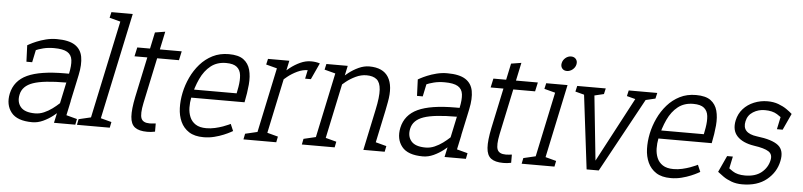

<svg xmlns="http://www.w3.org/2000/svg" viewBox="-43 -929 4875 1166"><g transform="rotate(5 2394.0 -346.0)"><path d="M175 8Q83 8 46.5 -38Q10 -84 24 -153Q41 -233 118.5 -269Q196 -305 347 -305H372L360 -250Q222 -250 158.5 -228Q95 -206 84 -153Q74 -107 99 -77Q124 -47 187 -47ZM122 -413 104 -455Q104 -455 118.5 -463Q133 -471 158 -481.5Q183 -492 214.5 -500Q246 -508 280 -508L268 -452Q232 -452 202.5 -444.5Q173 -437 152.5 -427.5Q132 -418 122 -413ZM420 -250 372 -305Q383 -356 379 -388.5Q375 -421 349 -436.5Q323 -452 268 -452L280 -508Q353 -508 390.5 -484Q428 -460 436.5 -414Q445 -368 431 -302ZM369 -160 397 -140Q397 -140 384.5 -125Q372 -110 350.5 -88Q329 -66 301 -44Q273 -22 240.5 -7Q208 8 175 8L187 -47Q215 -47 241.5 -58.5Q268 -70 291 -87Q314 -104 331.5 -120.5Q349 -137 359 -148.5Q369 -160 369 -160ZM376 -45 320 -60 372 -305 420 -250ZM320 -60 397 -140 367 0H307ZM357 0 369 -55 444 -35 437 0ZM143 -355H108L104 -455H164Z M517 0 666 -700H726L577 0ZM596 -700H676L664 -645L588 -665ZM567 0 579 -55 654 -35 647 0ZM447 0 454 -35 539 -55 527 0Z M759 -445 771 -500H1042L1030 -445ZM923 -50V0Q908 3 898 4Q888 5 875 5Q825 5 800 -14Q775 -33 772 -78Q769 -123 785 -200L870 -600L932 -610L838 -167Q824 -99 834.5 -73Q845 -47 886 -47Q895 -47 903.5 -48Q912 -49 923 -50Z M1329 -508 1317 -453Q1262 -453 1224 -423Q1186 -393 1162 -341.5Q1138 -290 1124 -225L1069 -250Q1079 -298 1100.5 -344Q1122 -390 1154.5 -427Q1187 -464 1230.5 -486Q1274 -508 1329 -508ZM1377 -87 1395 -45Q1395 -45 1380.5 -37Q1366 -29 1341 -18.5Q1316 -8 1284.5 0Q1253 8 1219 8L1231 -48Q1258 -48 1284 -54Q1310 -60 1331 -67.5Q1352 -75 1364.5 -81Q1377 -87 1377 -87ZM1069 -250 1124 -225Q1118 -195 1118.5 -164Q1119 -133 1130 -106.5Q1141 -80 1165.5 -64Q1190 -48 1231 -48L1219 8Q1164 8 1130 -14Q1096 -36 1079 -73Q1062 -110 1060.5 -156Q1059 -202 1069 -250ZM1118 -275H1449V-225H1108ZM1329 -508Q1388 -508 1418.5 -485.5Q1449 -463 1459.5 -424Q1470 -385 1465.5 -334Q1461 -283 1449 -225H1387Q1397 -273 1404 -314.5Q1411 -356 1407.5 -387Q1404 -418 1383 -435.5Q1362 -453 1317 -453Z M1817 -453 1829 -508ZM1638 -500H1698L1592 0H1532ZM1856 -448Q1848 -450 1838 -451.5Q1828 -453 1817 -453L1829 -508Q1845 -508 1858.5 -506Q1872 -504 1884 -500ZM1638 -350 1608 -360Q1608 -360 1620.5 -375Q1633 -390 1654.5 -412Q1676 -434 1704 -456Q1732 -478 1764.5 -493Q1797 -508 1830 -508L1818 -453Q1784 -453 1751.5 -437.5Q1719 -422 1693.5 -401.5Q1668 -381 1653 -365.5Q1638 -350 1638 -350ZM1636 -445 1560 -465 1568 -500H1648ZM1462 0 1469 -35 1554 -55 1542 0ZM1582 0 1594 -55 1669 -35 1662 0ZM1803 -400 1824 -500H1884L1838 -400Z M2306 -250H2246Q2263 -329 2260 -373Q2257 -417 2235 -435Q2213 -453 2173 -453L2185 -508Q2269 -508 2302 -454.5Q2335 -401 2316 -302ZM1994 -500H2054L1948 0H1888ZM2246 -250H2306L2253 0H2193ZM1994 -350 1964 -360Q1964 -360 1976.5 -375Q1989 -390 2010.5 -412Q2032 -434 2060 -456Q2088 -478 2120.5 -493Q2153 -508 2186 -508L2174 -453Q2140 -453 2107.5 -437.5Q2075 -422 2049.5 -401.5Q2024 -381 2009 -365.5Q1994 -350 1994 -350ZM1992 -445 1916 -465 1924 -500H2004ZM1938 0 1950 -55 2025 -35 2018 0ZM1818 0 1825 -35 1910 -55 1898 0ZM2243 0 2255 -55 2330 -35 2323 0Z M2556 8Q2464 8 2427.5 -38Q2391 -84 2405 -153Q2422 -233 2499.5 -269Q2577 -305 2728 -305H2753L2741 -250Q2603 -250 2539.5 -228Q2476 -206 2465 -153Q2455 -107 2480 -77Q2505 -47 2568 -47ZM2503 -413 2485 -455Q2485 -455 2499.5 -463Q2514 -471 2539 -481.5Q2564 -492 2595.5 -500Q2627 -508 2661 -508L2649 -452Q2613 -452 2583.5 -444.5Q2554 -437 2533.5 -427.5Q2513 -418 2503 -413ZM2801 -250 2753 -305Q2764 -356 2760 -388.5Q2756 -421 2730 -436.5Q2704 -452 2649 -452L2661 -508Q2734 -508 2771.5 -484Q2809 -460 2817.5 -414Q2826 -368 2812 -302ZM2750 -160 2778 -140Q2778 -140 2765.5 -125Q2753 -110 2731.5 -88Q2710 -66 2682 -44Q2654 -22 2621.5 -7Q2589 8 2556 8L2568 -47Q2596 -47 2622.5 -58.5Q2649 -70 2672 -87Q2695 -104 2712.5 -120.5Q2730 -137 2740 -148.5Q2750 -160 2750 -160ZM2757 -45 2701 -60 2753 -305 2801 -250ZM2701 -60 2778 -140 2748 0H2688ZM2738 0 2750 -55 2825 -35 2818 0ZM2524 -355H2489L2485 -455H2545Z M2930 -445 2942 -500H3213L3201 -445ZM3094 -50V0Q3079 3 3069 4Q3059 5 3046 5Q2996 5 2971 -14Q2946 -33 2943 -78Q2940 -123 2956 -200L3041 -600L3103 -610L3009 -167Q2995 -99 3005.5 -73Q3016 -47 3057 -47Q3066 -47 3074.5 -48Q3083 -49 3094 -50Z M3228 0 3334 -500H3394L3288 0ZM3382 -585Q3363 -585 3353 -598Q3343 -611 3347 -630Q3351 -649 3366.5 -662Q3382 -675 3401 -675Q3420 -675 3430.5 -662Q3441 -649 3437 -630Q3433 -611 3417 -598Q3401 -585 3382 -585ZM3332 -445 3256 -465 3264 -500H3344ZM3158 0 3165 -35 3250 -55 3238 0ZM3278 0 3290 -55 3365 -35 3358 0Z M3557 -500 3603 -58 3837 -500H3901L3628 0H3554L3493 -500ZM3849 -445 3861 -500H3941L3933 -465ZM3521 -445 3445 -465 3453 -500H3533ZM3835 -445 3759 -465 3767 -500H3847ZM3535 -445 3547 -500H3627L3619 -465Z M4177 -508 4165 -453Q4110 -453 4072 -423Q4034 -393 4010 -341.5Q3986 -290 3972 -225L3917 -250Q3927 -298 3948.5 -344Q3970 -390 4002.5 -427Q4035 -464 4078.5 -486Q4122 -508 4177 -508ZM4225 -87 4243 -45Q4243 -45 4228.5 -37Q4214 -29 4189 -18.5Q4164 -8 4132.5 0Q4101 8 4067 8L4079 -48Q4106 -48 4132 -54Q4158 -60 4179 -67.5Q4200 -75 4212.5 -81Q4225 -87 4225 -87ZM3917 -250 3972 -225Q3966 -195 3966.5 -164Q3967 -133 3978 -106.5Q3989 -80 4013.5 -64Q4038 -48 4079 -48L4067 8Q4012 8 3978 -14Q3944 -36 3927 -73Q3910 -110 3908.5 -156Q3907 -202 3917 -250ZM3966 -275H4297V-225H3956ZM4177 -508Q4236 -508 4266.5 -485.5Q4297 -463 4307.5 -424Q4318 -385 4313.5 -334Q4309 -283 4297 -225H4235Q4245 -273 4252 -314.5Q4259 -356 4255.5 -387Q4252 -418 4231 -435.5Q4210 -453 4165 -453Z M4503 8 4515 -47Q4578 -47 4615 -77Q4652 -107 4662 -153Q4670 -189 4644 -206Q4618 -223 4554 -232L4567 -290Q4661 -279 4698.5 -248.5Q4736 -218 4722 -153Q4708 -84 4651.5 -38Q4595 8 4503 8ZM4613 -508 4601 -453Q4562 -453 4530 -433Q4498 -413 4490 -376Q4473 -302 4567 -290L4554 -232Q4484 -243 4450.5 -279Q4417 -315 4430 -376Q4439 -417 4465.5 -446.5Q4492 -476 4531 -492Q4570 -508 4613 -508ZM4351 -55 4395 -99Q4412 -84 4440 -65.5Q4468 -47 4515 -47L4503 8Q4466 8 4436.5 -3Q4407 -14 4386 -29Q4365 -44 4351 -55ZM4721 -402Q4705 -417 4676.5 -435Q4648 -453 4601 -453L4613 -508Q4650 -508 4679.5 -497Q4709 -486 4730.5 -471Q4752 -456 4765 -444ZM4432 -155 4411 -55H4351L4397 -155ZM4684 -344 4705 -444H4765L4719 -344Z"/></g></svg>

Font: Epunda Slab Light
Style: Italic
Weight: 300
Italic angle: -12°
Designer: Simon Atzbach
Foundry: typofactur
Version: Version 1.102